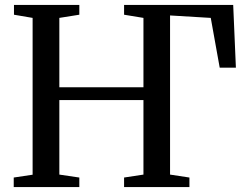

<svg xmlns="http://www.w3.org/2000/svg" viewBox="-20 -763 1004 783"><path d="M36 0V-39L113 -50.5V-690L37 -703V-743H303.5V-703L222 -690V-407H565V-690L486 -703V-743H931L942 -487H876L839.5 -690L673.5 -700V-51L752.5 -39V0H486V-39L565 -51V-355H222V-51L303.5 -39V0Z"/></svg>

Font: Merriweather 60pt
Style: Regular
Weight: 400
Version: Version 2.100